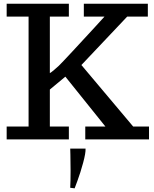

<svg xmlns="http://www.w3.org/2000/svg" viewBox="-20 -755 833 1040"><path d="M16.1 0ZM443.4 49.8Q444.8 73.2 430.2 127.2Q415.5 181.2 399.9 223.1L384.3 265.1L360.4 262.2Q362.3 224.1 362.3 170.9Q362.3 117.7 361.3 83.5L360.4 49.8ZM441.9 0V-69.8H550.8L334 -339.8L250 -270V-69.8H353V0H16.1V-69.8H134.8V-665H16.1V-734.9H353V-665H250V-358.9Q254.4 -360.4 273.7 -376.7Q293 -393.1 298.8 -398.9Q312.5 -412.1 374.3 -478.5Q436 -544.9 491.2 -605L545.9 -665H434.1V-734.9H780.8V-665H668.9L420.9 -402.8L701.2 -69.8H787.1V0Z"/></svg>

Font: Trocchi
Style: Regular
Weight: 400
Designer: vernon adams
Version: Version 1.0; ttfautohint (v0.8) -l 6 -r 50 -G 100